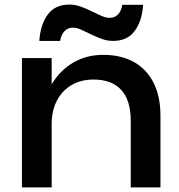

<svg xmlns="http://www.w3.org/2000/svg" viewBox="-20 -820 783 840"><path d="M76 -566H206V-362V0H76V-381ZM431 -580Q511 -580 567 -548Q623 -516 652.5 -456.5Q682 -397 682 -313V0H552V-292Q552 -381 510.5 -426.5Q469 -472 389 -472Q334 -472 292.5 -447.5Q251 -423 228.5 -379Q206 -335 206 -276L160 -301Q169 -389 206 -451Q243 -513 301 -546.5Q359 -580 431 -580ZM152 -641Q157 -714 189.5 -757Q222 -800 283 -800Q309 -800 333.5 -791Q358 -782 380.5 -771Q403 -760 423 -751Q443 -742 460 -742Q482 -742 496.5 -757Q511 -772 515 -799H606Q602 -730 570 -685.5Q538 -641 475 -641Q449 -641 424.5 -650Q400 -659 377.5 -670Q355 -681 335.5 -690Q316 -699 299 -699Q277 -699 262.5 -684Q248 -669 243 -641Z"/></svg>

Font: Bounded
Style: Regular
Weight: 400
Designer: Vlad Churkin
Version: Version 1.0